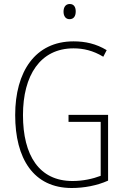

<svg xmlns="http://www.w3.org/2000/svg" viewBox="-20 -931 624 961"><path d="M329 -911C307 -911 298 -893 298 -873C298 -851 308 -835 328 -835C349 -835 359 -850 359 -874C359 -894 351 -911 329 -911ZM323 -356V-321H484V-51C445 -36 395 -25 343 -25C176 -25 95 -153 95 -355C95 -553 181 -689 348 -689C397 -689 446 -678 497 -647L514 -680C461 -712 407 -724 348 -724C156 -724 56 -572 56 -355C56 -138 147 10 339 10C400 10 466 -2 521 -27V-356Z"/></svg>

Font: Noto Sans Hebrew Condensed ExtraLight
Style: Regular
Weight: 200
Width: 3
Designer: Monotype Design Team
Foundry: Monotype Imaging Inc.
Version: Version 2.004